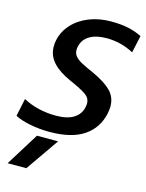

<svg xmlns="http://www.w3.org/2000/svg" viewBox="-145 -798 870 1141"><g transform="rotate(15 289.5 -227.5)"><path d="M-5 -27 18 -136Q108 -88 221 -88Q290 -88 329.5 -113Q369 -138 378 -182Q381 -194 381 -205Q381 -238 352.5 -258.5Q324 -279 247 -313Q177 -344 139.5 -385.5Q102 -427 102 -483Q102 -504 106 -521Q118 -578 158.5 -622Q199 -666 260 -690Q321 -714 394 -714Q454 -714 499 -704.5Q544 -695 584 -675L561 -569Q483 -611 394 -611Q330 -611 290.5 -587.5Q251 -564 241 -521Q238 -509 238 -498Q238 -475 251.5 -459Q265 -443 289.5 -429.5Q314 -416 368 -392Q445 -357 482.5 -319Q520 -281 520 -224Q520 -208 515 -181Q495 -87 419 -36Q343 15 208 15Q146 15 88 3.5Q30 -8 -5 -27ZM143 56H273L132 259H17Z"/></g></svg>

Font: Prompt Medium
Style: Italic
Weight: 500
Italic angle: -12°
Designer: Katatrad Team
Foundry: CadsonDemak
Version: Version 1.001